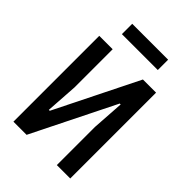

<svg xmlns="http://www.w3.org/2000/svg" viewBox="-252 -992 1104 1104"><g transform="rotate(45 300.0 -440.5)"><path d="M69 0V-698H178V-387.5L165 -192H172.5L424 -698H531V0H422V-310.5L435 -506H427.5L176 0ZM154 -797V-881H446V-797Z"/></g></svg>

Font: Lilex Medium
Style: Regular
Weight: 500
Designer: Mike Abbink, Paul van der Laan, Pieter van Rosmalen, Mikhael Khrustik
Foundry: Mikhael Khrustik
Version: Version 1.100